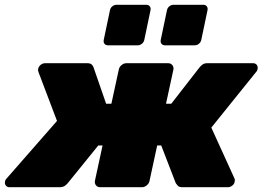

<svg xmlns="http://www.w3.org/2000/svg" viewBox="-36 -785 1100 805"><path d="M4 0Q-6 0 -11.5 -7Q-17 -14 -15 -24Q-14 -29 -12 -32Q-10 -35 -8 -37L203 -278L126 -481Q125 -483 124 -487.5Q123 -492 124 -496Q126 -506 134.5 -513Q143 -520 153 -520H330Q344 -520 349.5 -513.5Q355 -507 356 -503L409 -350H431L462 -493Q464 -504 473.5 -512Q483 -520 494 -520H669Q680 -520 686.5 -512Q693 -504 691 -493L660 -350H682L801 -503Q804 -507 812 -513.5Q820 -520 833 -520H1025Q1035 -520 1040.5 -513Q1046 -506 1044 -496Q1043 -488 1036 -481L850 -250L947 -37Q948 -35 948.5 -32Q949 -29 948 -24Q947 -14 938 -7Q929 0 919 0H729Q714 0 708.5 -7.5Q703 -15 701 -17L640 -175H623L591 -27Q589 -16 579.5 -8Q570 0 559 0H384Q373 0 366.5 -8Q360 -16 362 -27L394 -175H376L248 -17Q247 -15 238 -7.5Q229 0 214 0ZM656 -595Q646 -595 641 -601.5Q636 -608 638 -618L664 -742Q666 -752 674 -758.5Q682 -765 692 -765H816Q826 -765 831 -758.5Q836 -752 834 -742L808 -618Q806 -608 798 -601.5Q790 -595 780 -595ZM417 -595Q407 -595 402 -601.5Q397 -608 399 -618L425 -742Q427 -752 435 -758.5Q443 -765 453 -765H577Q587 -765 592 -758.5Q597 -752 595 -742L569 -618Q567 -608 559 -601.5Q551 -595 541 -595Z"/></svg>

Font: Rubik Black
Style: Italic
Weight: 900
Italic angle: -12°
Designer: Hubert and Fischer
Foundry: Hubert and Fischer
Version: Version 2.300;gftools[0.9.30]